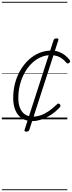

<svg xmlns="http://www.w3.org/2000/svg" viewBox="-20 -1303 786 2096"><path d="M332 19Q265 19 218.5 -11.5Q172 -42 148 -99Q124 -156 124 -233Q124 -319 145 -397Q166 -475 204.5 -539.5Q243 -604 295 -651.5Q347 -699 409.5 -725Q472 -751 541 -751Q587 -751 624.5 -736.5Q662 -722 691 -698.5Q720 -675 740 -648Q747 -639 745.5 -631.5Q744 -624 734 -615Q723 -608 716 -610.5Q709 -613 702 -621Q682 -645 658.5 -662.5Q635 -680 605 -690.5Q575 -701 534 -701Q474 -701 420.5 -676.5Q367 -652 323 -608Q279 -564 247 -505Q215 -446 197.5 -377Q180 -308 180 -233Q180 -172 197.5 -126.5Q215 -81 250.5 -55.5Q286 -30 339 -30Q382 -30 425.5 -45Q469 -60 513.5 -90.5Q558 -121 604 -166Q612 -174 619.5 -172.5Q627 -171 633 -164Q640 -157 640.5 -149Q641 -141 634 -133Q586 -81 533.5 -47.5Q481 -14 429.5 2.5Q378 19 332 19ZM268 134Q242 134 248 115L565 -865Q572 -884 597 -884Q623 -884 617 -865L300 115Q293 134 268 134ZM0 763H715V773H0ZM0 -20H715V0H0ZM0 -505H715V-500H0ZM0 -1283H715V-1273H0Z"/></svg>

Font: Playwrite NL Guides
Style: Regular
Weight: 400
Designer: Veronika Burian, José Scaglione
Foundry: TypeTogether
Version: Version 1.003